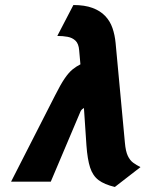

<svg xmlns="http://www.w3.org/2000/svg" viewBox="-20 -722 585 764"><path d="M477 -154 440 -551Q437 -583 427.5 -610.5Q418 -638 398.5 -658.5Q379 -679 348 -690.5Q317 -702 272 -702L208 -579Q230 -579 249 -575.5Q268 -572 280.5 -560Q293 -548 295 -522L300 -466Q284 -458 269 -446Q254 -434 237.5 -410Q221 -386 199 -342L24 1H182L301 -280Q304 -285 307 -287.5Q310 -290 312 -291Q314 -292 314 -292L324 -143Q328 -88 338.5 -55.5Q349 -23 372 -5.5Q395 12 437 22L539 -57Q523 -65 510 -74.5Q497 -84 488.5 -102Q480 -120 477 -154Z"/></svg>

Font: Advent Pro ExtraBold
Style: Italic
Weight: 800
Italic angle: -12°
Version: Version 3.000